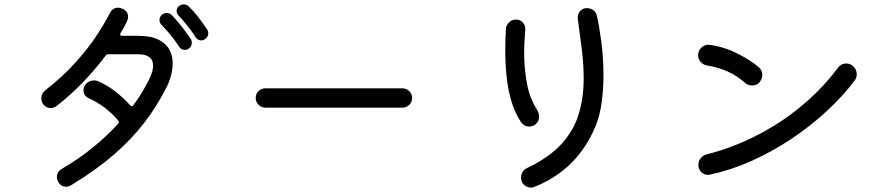

<svg xmlns="http://www.w3.org/2000/svg" viewBox="-20 -816 4040 874"><path d="M923 -682Q928 -676 928 -665Q928 -647 913 -638Q906 -632 896 -632Q880 -632 870 -647Q854 -673 833 -699Q812 -725 794 -744Q784 -753 784 -766Q784 -778 793 -787Q804 -796 816 -796Q830 -796 839 -787Q862 -765 883.5 -737Q905 -709 923 -682ZM528 -664Q527 -662 527 -660Q527 -653 535 -653H608Q667 -653 701.5 -635.5Q736 -618 751 -590Q766 -562 766 -528Q766 -500 758 -470.5Q750 -441 736 -415Q693 -330 635 -255Q577 -180 496.5 -110.5Q416 -41 304 27Q292 34 281 34Q258 34 245 12Q239 1 239 -10Q239 -34 261 -47Q341 -94 405 -146.5Q469 -199 518 -253Q524 -259 519 -266Q495 -296 459.5 -323.5Q424 -351 386 -368Q360 -379 360 -405Q360 -415 364 -423Q370 -436 382.5 -443Q395 -450 408 -450Q416 -450 425 -447Q469 -428 507 -398Q545 -368 573 -336Q580 -329 586 -336Q609 -366 627 -396.5Q645 -427 659 -455Q677 -491 677 -517Q677 -569 608 -569H472Q466 -569 461 -563Q415 -501 357 -441Q299 -381 237 -333Q225 -324 211 -324Q190 -324 176 -342Q168 -355 168 -368Q168 -390 185 -404Q267 -468 325.5 -533.5Q384 -599 422 -657.5Q460 -716 480 -756Q492 -781 519 -781Q527 -781 537 -776Q563 -766 563 -739Q563 -729 558 -719Q547 -694 528 -664ZM761 -748Q784 -725 807 -695.5Q830 -666 848 -639Q853 -633 853 -622Q853 -603 838 -594Q832 -589 822 -589Q804 -589 795 -604Q779 -629 757 -656Q735 -683 716 -702Q706 -712 706 -725Q706 -738 715 -747Q725 -757 739 -757Q752 -757 761 -748Z M1812 -326H1188Q1170 -326 1157 -339Q1144 -352 1144 -370Q1144 -389 1157 -401.5Q1170 -414 1188 -414H1812Q1830 -414 1843 -401Q1856 -388 1856 -370Q1856 -351 1843 -338.5Q1830 -326 1812 -326Z M2412 35Q2405 38 2396 38Q2380 38 2366 26Q2352 14 2352 -7Q2352 -39 2381 -52Q2483 -101 2538.5 -163.5Q2594 -226 2615.5 -300.5Q2637 -375 2637 -459Q2637 -523 2628.5 -591.5Q2620 -660 2610 -731Q2608 -750 2620 -764.5Q2632 -779 2651 -779Q2668 -779 2680.5 -770Q2693 -761 2697 -745Q2708 -697 2717.5 -624Q2727 -551 2727 -474Q2727 -411 2719 -351Q2711 -291 2692 -244Q2610 -44 2412 35ZM2418 -250Q2405 -240 2389 -240Q2367 -240 2353 -258Q2324 -301 2308 -355Q2292 -409 2286 -468.5Q2280 -528 2280 -585Q2280 -638 2283 -684Q2284 -701 2297 -714Q2310 -727 2328 -727Q2348 -727 2360.5 -713Q2373 -699 2371 -679Q2369 -655 2367.5 -628Q2366 -601 2366 -573Q2366 -506 2378.5 -437Q2391 -368 2426 -314Q2434 -300 2434 -285Q2434 -263 2418 -250Z M3436 -440Q3424 -427 3404 -427Q3384 -427 3370 -440Q3303 -501 3198 -518Q3181 -521 3169.5 -534Q3158 -547 3158 -564Q3158 -586 3173.5 -600Q3189 -614 3210 -612Q3276 -603 3336.5 -572.5Q3397 -542 3434 -510Q3450 -496 3450 -475Q3450 -456 3436 -440ZM3211 -21Q3208 -20 3203 -20Q3185 -20 3172 -33Q3159 -46 3159 -65Q3159 -82 3170 -96Q3181 -110 3199 -114Q3265 -130 3342.5 -161.5Q3420 -193 3500 -241.5Q3580 -290 3655.5 -356.5Q3731 -423 3795 -508Q3809 -527 3832 -527Q3848 -527 3861 -517Q3880 -501 3880 -477Q3880 -462 3870 -449Q3815 -376 3741 -308Q3667 -240 3580.5 -182.5Q3494 -125 3400 -83Q3306 -41 3211 -21Z"/></svg>

Font: Kiwi Maru Medium
Style: Regular
Weight: 500
Designer: Hiroki-Chan
Version: Version 1.100